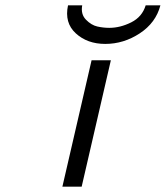

<svg xmlns="http://www.w3.org/2000/svg" viewBox="-20 -697 619 717"><path d="M234 -677H287Q281 -644 301 -623.5Q321 -603 343.5 -598Q366 -593 388 -593Q429 -593 470 -613.5Q511 -634 524 -677H579Q562 -612 502 -572.5Q442 -533 373 -533Q306 -533 263 -572.5Q220 -612 234 -677ZM213 0 322 -472H394L285 0Z"/></svg>

Font: Coval
Style: ExtraLight Italic
Weight: 200
Foundry: Context Ltd
Version: Version 001.000